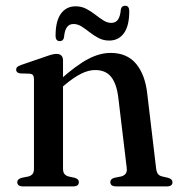

<svg xmlns="http://www.w3.org/2000/svg" viewBox="-20 -664 642 684"><path d="M204.5 -448.5V-63.5Q204.5 -51 209.2 -44.8Q214 -38.5 223.5 -35.5L246.5 -30.5Q261 -26 261 -15.5Q261 0 240.5 0H61.5Q51.5 0 46.5 -4Q41.5 -8 41.5 -15Q41.5 -20.5 45.2 -24.2Q49 -28 57 -30.5L82 -35.5Q91.5 -38.5 96.2 -44.5Q101 -50.5 101 -63V-381Q101 -391.5 97.5 -396Q94 -400.5 86 -401.5L51.5 -402.5Q44 -404 40.8 -407.2Q37.5 -410.5 37.5 -415.5Q37.5 -421.5 41.2 -425.2Q45 -429 55 -432.5L142.5 -462.5Q156.5 -467.5 165.5 -469.8Q174.5 -472 181.5 -472Q193 -472 198.8 -465.8Q204.5 -459.5 204.5 -448.5ZM191 -344.5 173.5 -362 194.5 -380.5Q252.5 -432 294 -453.8Q335.5 -475.5 374 -475.5Q432.5 -475.5 464.8 -436.8Q497 -398 504.5 -331L536 -65.5Q537.5 -52 542.2 -45Q547 -38 557.5 -35.5L579 -30.5Q587 -28 590.8 -24.2Q594.5 -20.5 594.5 -15Q594.5 -8 589.8 -4Q585 0 574.5 0H394Q373 0 373 -15.5Q373 -26 387 -30.5L412 -35.5Q422.5 -38.5 427.8 -45.5Q433 -52.5 431.5 -65.5L401.5 -316Q395.5 -365.5 376 -390Q356.5 -414.5 319 -414.5Q295.5 -414.5 269.2 -401.5Q243 -388.5 212 -362.5ZM369 -519.5Q348.5 -519.5 331.2 -528.5Q314 -537.5 299.2 -549.2Q284.5 -561 270.5 -569.8Q256.5 -578.5 242 -578.5Q226.5 -578.5 218.2 -566.8Q210 -555 208 -531Q205.5 -517.5 193 -517.5Q178 -517.5 178 -537Q178 -589 197 -615.2Q216 -641.5 249.5 -641.5Q270.5 -641.5 287.5 -632.5Q304.5 -623.5 319.2 -612Q334 -600.5 348 -591.5Q362 -582.5 376.5 -582.5Q392.5 -582.5 400.5 -594.5Q408.5 -606.5 410.5 -630.5Q413 -643.5 426 -643.5Q440.5 -643.5 440.5 -624Q440.5 -572 421.5 -545.8Q402.5 -519.5 369 -519.5Z"/></svg>

Font: Fraunces 36pt
Style: Regular
Weight: 400
Version: Version 1.000;[b76b70a41]